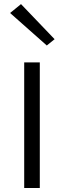

<svg xmlns="http://www.w3.org/2000/svg" viewBox="-20 -940 320 960"><path d="M179 0H101V-628H179ZM214 -712.5 30.5 -875 85 -919.5 253 -744Z"/></svg>

Font: Betina Sans
Style: Regular
Weight: 400
Designer: Jonathan Pinhorn (font) & Cristiano Sobral (main changes)
Version: Version 2.001;April 28, 2021;FontCreator 13.0.0.2655 32-bit;